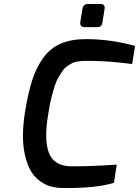

<svg xmlns="http://www.w3.org/2000/svg" viewBox="-20 -936 697 962"><path d="M382 -823 393 -891Q397 -916 421 -916H485Q496 -916 501 -909Q506 -902 504 -891L493 -823Q490 -800 467 -800H403Q392 -800 386.5 -806.5Q381 -813 382 -823ZM106 -379Q121 -471 141.5 -534.5Q162 -598 197 -646.5Q232 -695 284.5 -717.5Q337 -740 410 -740Q533 -740 657 -706L642 -615Q515 -632 416 -631Q415 -631 412 -631Q398 -631 390 -630.5Q382 -630 367 -627.5Q352 -625 343 -620.5Q334 -616 320 -607Q306 -598 296.5 -585Q287 -572 275 -552Q263 -532 254.5 -506Q246 -480 237 -444.5Q228 -409 222 -366Q200 -239 224 -173Q248 -107 328 -103Q411 -101 565 -111L551 -20Q460 8 295 6Q241 6 201 -15.5Q161 -37 138.5 -73Q116 -109 105 -159Q94 -209 95 -263.5Q96 -318 106 -379Z"/></svg>

Font: Exo
Style: DemiBoldItalic
Weight: 600
Designer: Natanael Gama
Version: Version 1